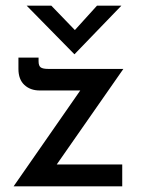

<svg xmlns="http://www.w3.org/2000/svg" viewBox="-20 -657 503 677"><path d="M180 -77H411V0H28L263 -338H120Q87 -338 66 -357.5Q45 -377 45 -414V-454H116V-441Q116 -425 123.5 -419.5Q131 -414 150 -414H415ZM408 -637 243 -466H242L74 -637H161L244 -551L322 -637Z"/></svg>

Font: Josefin Sans
Style: Regular
Weight: 400
Designer: Santiago Orozco
Foundry: Typemade
Version: Version 2.000